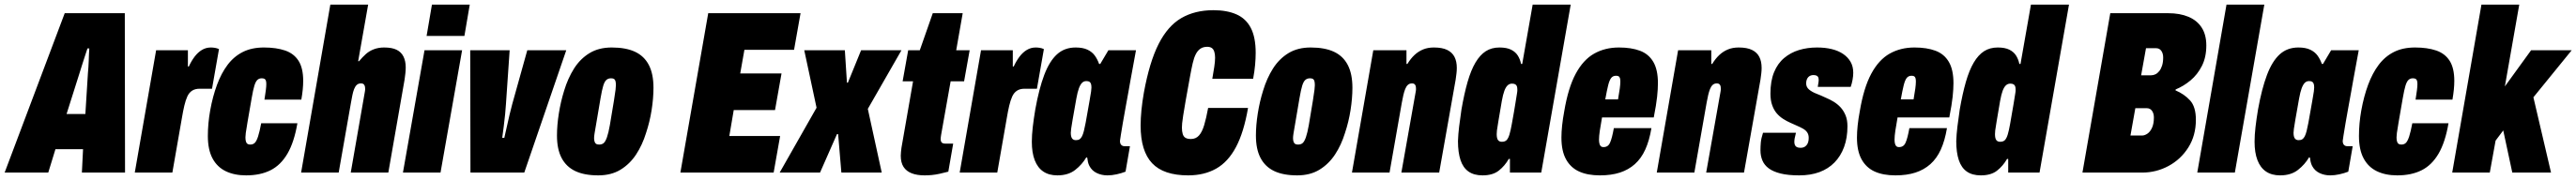

<svg xmlns="http://www.w3.org/2000/svg" viewBox="-60 -745 11106 777"><path d="M-40 0 219 -688H478L479 0H293L298 -101H179L148 0ZM227 -253H308L319 -429Q320 -440 321 -453.5Q322 -467 322.5 -482Q323 -497 323.5 -511Q324 -525 325 -536H317Q312 -521 305.5 -501Q299 -481 293 -462Q287 -443 283 -430Z M521 0 613 -528H750V-458H754Q765 -482 779 -500.5Q793 -519 810.5 -529.5Q828 -540 849 -540Q857 -540 866.5 -538.5Q876 -537 884 -533L854 -362H801Q781 -362 768 -353.5Q755 -345 747.5 -328.5Q740 -312 734.5 -288.5Q729 -265 724 -235L683 0Z M1001 12Q950 12 913 -6Q876 -24 856 -61.5Q836 -99 836 -158Q836 -185 838.5 -212.5Q841 -240 846 -268Q857 -329 875.5 -379Q894 -429 921 -465Q948 -501 986.5 -520.5Q1025 -540 1078 -540Q1131 -540 1169 -527Q1207 -514 1227 -482.5Q1247 -451 1247 -396Q1247 -378 1245 -358Q1243 -338 1239 -315H1080Q1084 -340 1086 -356Q1088 -372 1088 -382Q1088 -392 1086 -397.5Q1084 -403 1079.5 -405Q1075 -407 1068 -407Q1057 -407 1049.5 -400Q1042 -393 1036.5 -375Q1031 -357 1025 -322Q1013 -252 1007 -218Q1001 -184 999.5 -171Q998 -158 998 -152Q998 -140 1000.5 -133Q1003 -126 1007.5 -123.5Q1012 -121 1019 -121Q1031 -121 1038.5 -128.5Q1046 -136 1052.5 -156Q1059 -176 1066 -213H1222Q1208 -131 1179 -81.5Q1150 -32 1106 -10Q1062 12 1001 12Z M1238 0 1364 -725H1527L1484 -481H1488Q1502 -498 1517 -511.5Q1532 -525 1552 -532.5Q1572 -540 1596 -540Q1630 -540 1650 -530Q1670 -520 1679.5 -500.5Q1689 -481 1689 -454Q1689 -442 1687.5 -428.5Q1686 -415 1684 -401L1614 0H1452L1513 -350Q1514 -354 1514 -357Q1514 -360 1514 -363Q1514 -370 1512 -375Q1510 -380 1506.5 -382.5Q1503 -385 1496 -385Q1485 -385 1478 -378.5Q1471 -372 1466.5 -360.5Q1462 -349 1459 -334Q1456 -319 1453 -302L1400 0Z M1779 -590 1802 -725H1965L1942 -590ZM1677 0 1770 -528H1932L1839 0Z M1968 0 1967 -528H2137L2121 -295Q2120 -278 2117.5 -252Q2115 -226 2111.5 -199Q2108 -172 2105 -150H2114Q2119 -170 2124.5 -196.5Q2130 -223 2136.5 -249.5Q2143 -276 2148 -295L2213 -528H2381L2200 0Z M2519 12Q2459 12 2420 -6.5Q2381 -25 2361 -63Q2341 -101 2341 -160Q2341 -204 2349 -255Q2357 -306 2372 -354Q2388 -407 2414.5 -449Q2441 -491 2481 -515.5Q2521 -540 2577 -540Q2638 -540 2677.5 -521.5Q2717 -503 2737 -464.5Q2757 -426 2757 -366Q2757 -321 2749 -270Q2741 -219 2725 -171Q2709 -119 2682 -78Q2655 -37 2615 -12.5Q2575 12 2519 12ZM2523 -121Q2535 -121 2542.5 -127.5Q2550 -134 2556.5 -152.5Q2563 -171 2569 -205Q2581 -276 2586.5 -310Q2592 -344 2593.5 -357.5Q2595 -371 2595 -377Q2595 -389 2593 -395.5Q2591 -402 2586.5 -404.5Q2582 -407 2574 -407Q2562 -407 2554 -400Q2546 -393 2540.5 -375Q2535 -357 2529 -322Q2517 -250 2511 -216Q2505 -182 2503 -169Q2501 -156 2501 -149Q2501 -139 2503.5 -132.5Q2506 -126 2510.5 -123.5Q2515 -121 2523 -121Z M2873 0 2993 -688H3391L3363 -530H3149L3131 -428H3309L3281 -270H3103L3084 -158H3303L3275 0Z M3301 0 3460 -280 3407 -528H3582L3591 -388H3595L3652 -528H3826L3681 -275L3741 0H3567L3553 -166H3548L3475 0Z M3926 12Q3893 12 3870 3Q3847 -6 3835 -24.5Q3823 -43 3823 -73Q3823 -81 3824 -89.5Q3825 -98 3826 -107L3876 -394H3831L3855 -528H3905L3961 -688H4090L4062 -528H4120L4096 -394H4038L3997 -163Q3996 -157 3995.5 -152.5Q3995 -148 3995 -145Q3995 -135 3999.5 -130Q4004 -125 4016 -125H4049L4028 -4Q4009 1 3991 5Q3973 9 3957 10.5Q3941 12 3926 12Z M4077 0 4169 -528H4306V-458H4310Q4321 -482 4335 -500.5Q4349 -519 4366.5 -529.5Q4384 -540 4405 -540Q4413 -540 4422.5 -538.5Q4432 -537 4440 -533L4410 -362H4357Q4337 -362 4324 -353.5Q4311 -345 4303.5 -328.5Q4296 -312 4290.5 -288.5Q4285 -265 4280 -235L4239 0Z M4498 12Q4462 12 4437.5 -4.5Q4413 -21 4400.5 -53.5Q4388 -86 4388 -133Q4388 -162 4392 -196.5Q4396 -231 4403 -273Q4419 -362 4441.5 -421.5Q4464 -481 4496.5 -510.5Q4529 -540 4577 -540Q4608 -540 4628 -530.5Q4648 -521 4659.5 -505Q4671 -489 4678 -469H4683L4718 -528H4837L4813 -397Q4810 -380 4804.5 -349Q4799 -318 4792.5 -283Q4786 -248 4780.5 -215.5Q4775 -183 4771.5 -161Q4768 -139 4768 -137Q4768 -125 4773.5 -119.5Q4779 -114 4787 -114H4811L4792 -4Q4774 3 4753.5 7.5Q4733 12 4714 12Q4689 12 4668 2Q4647 -8 4636 -29Q4632 -37 4630 -45.5Q4628 -54 4627 -64L4623 -66Q4605 -35 4575 -11.5Q4545 12 4498 12ZM4578 -140Q4588 -140 4594 -144Q4600 -148 4604.5 -157Q4609 -166 4612.5 -180Q4616 -194 4620 -215Q4631 -278 4636.5 -308Q4642 -338 4643.5 -350Q4645 -362 4645 -367Q4645 -377 4643 -383Q4641 -389 4636.5 -392Q4632 -395 4623 -395Q4612 -395 4604.5 -387.5Q4597 -380 4591 -364Q4585 -348 4580 -320Q4569 -259 4564 -229.5Q4559 -200 4557.5 -189Q4556 -178 4556 -172Q4556 -155 4561.5 -147.5Q4567 -140 4578 -140Z M5062 12Q4956 12 4906.5 -40.5Q4857 -93 4857 -203Q4857 -234 4860.5 -269.5Q4864 -305 4871 -345Q4895 -477 4934.5 -555Q4974 -633 5032.5 -667Q5091 -701 5171 -701Q5229 -701 5270 -683Q5311 -665 5332 -624.5Q5353 -584 5353 -517Q5353 -493 5350.5 -465Q5348 -437 5342 -405H5166Q5171 -434 5174.5 -456.5Q5178 -479 5178 -496Q5178 -511 5174.5 -522Q5171 -533 5163.5 -538Q5156 -543 5144 -543Q5127 -543 5115 -535Q5103 -527 5095 -511.5Q5087 -496 5081.5 -472Q5076 -448 5070 -415Q5058 -350 5051 -309.5Q5044 -269 5040.5 -246.5Q5037 -224 5036 -213Q5035 -202 5035 -194Q5035 -178 5038.5 -166.5Q5042 -155 5050.5 -150Q5059 -145 5074 -145Q5095 -145 5108.5 -160Q5122 -175 5131 -205Q5140 -235 5148 -279H5320Q5302 -174 5268 -110Q5234 -46 5182.5 -17Q5131 12 5062 12Z M5532 12Q5472 12 5433 -6.5Q5394 -25 5374 -63Q5354 -101 5354 -160Q5354 -204 5362 -255Q5370 -306 5385 -354Q5401 -407 5427.5 -449Q5454 -491 5494 -515.5Q5534 -540 5590 -540Q5651 -540 5690.5 -521.5Q5730 -503 5750 -464.5Q5770 -426 5770 -366Q5770 -321 5762 -270Q5754 -219 5738 -171Q5722 -119 5695 -78Q5668 -37 5628 -12.5Q5588 12 5532 12ZM5536 -121Q5548 -121 5555.5 -127.5Q5563 -134 5569.5 -152.5Q5576 -171 5582 -205Q5594 -276 5599.5 -310Q5605 -344 5606.5 -357.5Q5608 -371 5608 -377Q5608 -389 5606 -395.5Q5604 -402 5599.5 -404.5Q5595 -407 5587 -407Q5575 -407 5567 -400Q5559 -393 5553.5 -375Q5548 -357 5542 -322Q5530 -250 5524 -216Q5518 -182 5516 -169Q5514 -156 5514 -149Q5514 -139 5516.5 -132.5Q5519 -126 5523.5 -123.5Q5528 -121 5536 -121Z M5768 0 5860 -528H6003V-469H6007Q6021 -492 6037.5 -507.5Q6054 -523 6074.5 -531.5Q6095 -540 6121 -540Q6157 -540 6178.5 -529.5Q6200 -519 6210 -499.5Q6220 -480 6220 -452Q6220 -440 6218.5 -427.5Q6217 -415 6215 -401L6144 0H5981L6043 -350Q6044 -354 6044 -357Q6044 -360 6044 -363Q6044 -370 6042.5 -374.5Q6041 -379 6037.5 -382Q6034 -385 6027 -385Q6016 -385 6009 -378.5Q6002 -372 5997.5 -360.5Q5993 -349 5989.5 -334Q5986 -319 5983 -302L5930 0Z M6331 12Q6294 12 6270.5 -4.5Q6247 -21 6236 -54Q6225 -87 6225 -136Q6226 -165 6230 -198.5Q6234 -232 6240 -272Q6252 -341 6266.5 -391.5Q6281 -442 6300.5 -475Q6320 -508 6345 -524Q6370 -540 6404 -540Q6435 -540 6454 -530.5Q6473 -521 6483 -505Q6493 -489 6497 -469H6502L6547 -725H6711L6584 0H6449V-59H6444Q6427 -29 6401 -8.5Q6375 12 6331 12ZM6414 -133Q6428 -133 6435 -140.5Q6442 -148 6447 -164.5Q6452 -181 6457 -209Q6468 -269 6472.5 -298.5Q6477 -328 6479 -339Q6481 -350 6481 -356Q6481 -367 6479 -372.5Q6477 -378 6472 -381Q6467 -384 6458 -384Q6447 -384 6439 -376.5Q6431 -369 6425 -353Q6419 -337 6414 -309Q6404 -249 6399 -220.5Q6394 -192 6393 -182Q6392 -172 6392 -166Q6392 -148 6397.5 -140.5Q6403 -133 6414 -133Z M6837 12Q6784 12 6747.5 -4.5Q6711 -21 6691 -57Q6671 -93 6671 -151Q6671 -175 6674 -203.5Q6677 -232 6683 -264Q6700 -366 6732.5 -426.5Q6765 -487 6812 -513.5Q6859 -540 6919 -540Q6972 -540 7009.5 -526Q7047 -512 7067 -478Q7087 -444 7087 -386Q7087 -361 7083.5 -327.5Q7080 -294 7069 -238H6846Q6840 -204 6836.5 -181Q6833 -158 6833 -142Q6833 -132 6835 -124.5Q6837 -117 6841 -113.5Q6845 -110 6852 -110Q6862 -110 6869 -114.5Q6876 -119 6880.5 -129Q6885 -139 6889 -154.5Q6893 -170 6897 -192H7059Q7050 -138 7032.5 -99.5Q7015 -61 6987.5 -36.5Q6960 -12 6923 0Q6886 12 6837 12ZM6860 -316H6915Q6920 -344 6922.5 -362.5Q6925 -381 6925 -393Q6925 -403 6923 -408.5Q6921 -414 6917 -416Q6913 -418 6906 -418Q6893 -418 6885.5 -408.5Q6878 -399 6872.5 -377Q6867 -355 6860 -316Z M7082 0 7174 -528H7317V-469H7321Q7335 -492 7351.5 -507.5Q7368 -523 7388.5 -531.5Q7409 -540 7435 -540Q7471 -540 7492.5 -529.5Q7514 -519 7524 -499.5Q7534 -480 7534 -452Q7534 -440 7532.5 -427.5Q7531 -415 7529 -401L7458 0H7295L7357 -350Q7358 -354 7358 -357Q7358 -360 7358 -363Q7358 -370 7356.5 -374.5Q7355 -379 7351.5 -382Q7348 -385 7341 -385Q7330 -385 7323 -378.5Q7316 -372 7311.5 -360.5Q7307 -349 7303.5 -334Q7300 -319 7297 -302L7244 0Z M7696 12Q7648 12 7616 4Q7584 -4 7565 -18Q7546 -32 7537.5 -52Q7529 -72 7529 -96Q7529 -113 7530.5 -130Q7532 -147 7540 -172H7682Q7678 -156 7676.5 -148Q7675 -140 7675 -132Q7675 -125 7677.5 -119Q7680 -113 7686 -110Q7692 -107 7702 -107Q7710 -107 7716 -109.5Q7722 -112 7727 -117.5Q7732 -123 7734.5 -131Q7737 -139 7737 -150Q7737 -164 7730.5 -173.5Q7724 -183 7712.5 -189.5Q7701 -196 7687 -202Q7673 -208 7658 -215Q7642 -222 7626.5 -232Q7611 -242 7599 -256Q7587 -270 7579.5 -291Q7572 -312 7572 -341Q7572 -395 7587.5 -433Q7603 -471 7631 -494.5Q7659 -518 7695 -529Q7731 -540 7773 -540Q7808 -540 7836.5 -533Q7865 -526 7885.5 -512Q7906 -498 7917.5 -478Q7929 -458 7929 -431Q7929 -417 7926 -400.5Q7923 -384 7918 -370H7776Q7779 -387 7779.5 -392Q7780 -397 7780 -400Q7780 -407 7778 -411.5Q7776 -416 7771 -418.5Q7766 -421 7757 -421Q7751 -421 7745.5 -419Q7740 -417 7735.5 -412.5Q7731 -408 7728.5 -401Q7726 -394 7726 -385Q7726 -369 7738.5 -358.5Q7751 -348 7770.5 -340.5Q7790 -333 7811 -323Q7828 -316 7844.5 -306Q7861 -296 7874 -282Q7887 -268 7895.5 -248Q7904 -228 7904 -200Q7904 -150 7889.5 -110.5Q7875 -71 7848 -43.5Q7821 -16 7783 -2Q7745 12 7696 12Z M8111 12Q8058 12 8021.5 -4.5Q7985 -21 7965 -57Q7945 -93 7945 -151Q7945 -175 7948 -203.5Q7951 -232 7957 -264Q7974 -366 8006.5 -426.5Q8039 -487 8086 -513.5Q8133 -540 8193 -540Q8246 -540 8283.5 -526Q8321 -512 8341 -478Q8361 -444 8361 -386Q8361 -361 8357.5 -327.5Q8354 -294 8343 -238H8120Q8114 -204 8110.5 -181Q8107 -158 8107 -142Q8107 -132 8109 -124.5Q8111 -117 8115 -113.5Q8119 -110 8126 -110Q8136 -110 8143 -114.5Q8150 -119 8154.5 -129Q8159 -139 8163 -154.5Q8167 -170 8171 -192H8333Q8324 -138 8306.5 -99.5Q8289 -61 8261.5 -36.5Q8234 -12 8197 0Q8160 12 8111 12ZM8134 -316H8189Q8194 -344 8196.5 -362.5Q8199 -381 8199 -393Q8199 -403 8197 -408.5Q8195 -414 8191 -416Q8187 -418 8180 -418Q8167 -418 8159.5 -408.5Q8152 -399 8146.5 -377Q8141 -355 8134 -316Z M8479 12Q8442 12 8418.5 -4.5Q8395 -21 8384 -54Q8373 -87 8373 -136Q8374 -165 8378 -198.5Q8382 -232 8388 -272Q8400 -341 8414.5 -391.5Q8429 -442 8448.5 -475Q8468 -508 8493 -524Q8518 -540 8552 -540Q8583 -540 8602 -530.5Q8621 -521 8631 -505Q8641 -489 8645 -469H8650L8695 -725H8859L8732 0H8597V-59H8592Q8575 -29 8549 -8.5Q8523 12 8479 12ZM8562 -133Q8576 -133 8583 -140.5Q8590 -148 8595 -164.5Q8600 -181 8605 -209Q8616 -269 8620.5 -298.5Q8625 -328 8627 -339Q8629 -350 8629 -356Q8629 -367 8627 -372.5Q8625 -378 8620 -381Q8615 -384 8606 -384Q8595 -384 8587 -376.5Q8579 -369 8573 -353Q8567 -337 8562 -309Q8552 -249 8547 -220.5Q8542 -192 8541 -182Q8540 -172 8540 -166Q8540 -148 8545.5 -140.5Q8551 -133 8562 -133Z M8917 0 9037 -688H9287Q9337 -688 9374 -672.5Q9411 -657 9431 -626Q9451 -595 9451 -549Q9451 -498 9432 -460.5Q9413 -423 9383 -398Q9353 -373 9319 -359L9318 -355Q9356 -339 9381 -311.5Q9406 -284 9406 -228Q9406 -160 9373.5 -108.5Q9341 -57 9288 -28.5Q9235 0 9174 0ZM9124 -160H9174Q9185 -160 9197 -168Q9209 -176 9217 -193.5Q9225 -211 9225 -238Q9225 -255 9217 -266.5Q9209 -278 9194 -278H9145ZM9170 -420H9213Q9223 -420 9232 -424.5Q9241 -429 9248.5 -438.5Q9256 -448 9260.5 -462.5Q9265 -477 9265 -497Q9265 -514 9257 -525.5Q9249 -537 9234 -537H9191Z M9412 0 9538 -725H9701L9574 0Z M9769 12Q9733 12 9708.5 -4.5Q9684 -21 9671.5 -53.5Q9659 -86 9659 -133Q9659 -162 9663 -196.5Q9667 -231 9674 -273Q9690 -362 9712.5 -421.5Q9735 -481 9767.5 -510.5Q9800 -540 9848 -540Q9879 -540 9899 -530.5Q9919 -521 9930.5 -505Q9942 -489 9949 -469H9954L9989 -528H10108L10084 -397Q10081 -380 10075.5 -349Q10070 -318 10063.5 -283Q10057 -248 10051.5 -215.5Q10046 -183 10042.5 -161Q10039 -139 10039 -137Q10039 -125 10044.5 -119.5Q10050 -114 10058 -114H10082L10063 -4Q10045 3 10024.5 7.5Q10004 12 9985 12Q9960 12 9939 2Q9918 -8 9907 -29Q9903 -37 9901 -45.5Q9899 -54 9898 -64L9894 -66Q9876 -35 9846 -11.5Q9816 12 9769 12ZM9849 -140Q9859 -140 9865 -144Q9871 -148 9875.5 -157Q9880 -166 9883.5 -180Q9887 -194 9891 -215Q9902 -278 9907.5 -308Q9913 -338 9914.5 -350Q9916 -362 9916 -367Q9916 -377 9914 -383Q9912 -389 9907.5 -392Q9903 -395 9894 -395Q9883 -395 9875.5 -387.5Q9868 -380 9862 -364Q9856 -348 9851 -320Q9840 -259 9835 -229.5Q9830 -200 9828.5 -189Q9827 -178 9827 -172Q9827 -155 9832.5 -147.5Q9838 -140 9849 -140Z M10274 12Q10223 12 10186 -6Q10149 -24 10129 -61.5Q10109 -99 10109 -158Q10109 -185 10111.5 -212.5Q10114 -240 10119 -268Q10130 -329 10148.5 -379Q10167 -429 10194 -465Q10221 -501 10259.5 -520.5Q10298 -540 10351 -540Q10404 -540 10442 -527Q10480 -514 10500 -482.5Q10520 -451 10520 -396Q10520 -378 10518 -358Q10516 -338 10512 -315H10353Q10357 -340 10359 -356Q10361 -372 10361 -382Q10361 -392 10359 -397.5Q10357 -403 10352.5 -405Q10348 -407 10341 -407Q10330 -407 10322.5 -400Q10315 -393 10309.5 -375Q10304 -357 10298 -322Q10286 -252 10280 -218Q10274 -184 10272.5 -171Q10271 -158 10271 -152Q10271 -140 10273.5 -133Q10276 -126 10280.5 -123.5Q10285 -121 10292 -121Q10304 -121 10311.5 -128.5Q10319 -136 10325.5 -156Q10332 -176 10339 -213H10495Q10481 -131 10452 -81.5Q10423 -32 10379 -10Q10335 12 10274 12Z M10511 0 10637 -725H10800L10738 -372L10851 -528H11026L10861 -325L10937 0H10770L10731 -182L10698 -138L10673 0Z"/></svg>

Font: Archivo ExtraCondensed Black
Style: Italic
Weight: 900
Width: 2
Italic angle: -10°
Designer: Hector Gatti
Foundry: Omnibus-Type
Version: Version 2.001